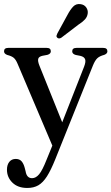

<svg xmlns="http://www.w3.org/2000/svg" viewBox="-20 -691 552 952"><path d="M210.5 102 239.5 31 67.5 -374Q58.5 -396 47.5 -404.8Q36.5 -413.5 16 -418.5Q0 -424.5 0 -436.5Q0 -453.5 20.5 -453.5H212Q232 -453.5 232 -436.5Q232 -424 215 -419L191 -414.5Q172.5 -410.5 169.5 -399.2Q166.5 -388 175.5 -365.5L288.5 -84.5L397 -360.5Q406.5 -385 402 -397.2Q397.5 -409.5 378.5 -414L355.5 -418.5Q338 -423.5 338 -436.5Q338 -453.5 359 -453.5H492Q512.5 -453.5 512.5 -436.5Q512.5 -425 497 -419Q474 -413 462.5 -402.2Q451 -391.5 440.5 -365.5L254 99Q232.5 152.5 212.8 183.5Q193 214.5 170 227.8Q147 241 115.5 241Q68.5 241 41.5 214.5Q14.5 188 14.5 150.5Q14.5 126 26.2 111.5Q38 97 58 97Q76.5 97 86.8 108.5Q97 120 102.5 141L107 158.5Q112.5 192.5 139 192.5Q158 192.5 174.2 172.8Q190.5 153 210.5 102ZM314.5 -617Q328.5 -643.5 343 -658.5Q357.5 -673.5 379 -670.5Q398 -668 407.5 -654.2Q417 -640.5 415 -625Q413 -607.5 401 -594.5Q389 -581.5 368.5 -568.5L284 -504Q271.5 -496.5 263.5 -504.5Q259 -508.5 260.2 -514Q261.5 -519.5 264.5 -525.5Z"/></svg>

Font: Fraunces 72pt S050
Style: Regular
Weight: 400
Version: Version 1.000; ttfautohint (v1.8.3)